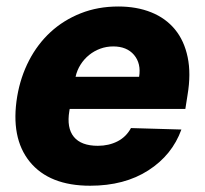

<svg xmlns="http://www.w3.org/2000/svg" viewBox="-20 -573 643 603"><path d="M34.1 -270.6Q44.4 -331.3 71.2 -383Q98 -434.7 138.8 -472.3Q179.7 -509.9 233.5 -531.2Q287.3 -552.6 351.6 -552.6Q409.4 -552.6 454.9 -534.3Q500.4 -516 529.5 -480.6Q558.6 -445.3 569.4 -393.3Q580.3 -341.3 568.9 -274.1L562.1 -230.8H198.9L197.8 -224.4Q188.9 -171.2 212 -143.1Q235.1 -115.1 287.3 -115.1Q321.7 -115.1 349.1 -129.1Q376.4 -143.1 391.3 -170.8L549.7 -166.2Q520.6 -85.9 446 -38Q371.1 10.3 263.1 10.3Q134.9 10.3 73.5 -65Q12.4 -140.3 34.1 -270.6ZM217.3 -331.7H416.9Q423.7 -373.6 400.9 -400.6Q378.2 -427.2 335.6 -427.2Q314.3 -427.2 294.9 -420.1Q275.6 -413 259.8 -400.2Q244 -387.4 233 -370Q221.9 -352.6 217.3 -331.7Z"/></svg>

Font: Inter P Extra Bold
Style: Italic
Weight: 800
Italic angle: 9.39999°
Designer: Rasmus Andersson
Foundry: rsms
Version: Version 3.018;git-588b23468